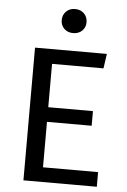

<svg xmlns="http://www.w3.org/2000/svg" viewBox="-60 -949 655 993"><g transform="rotate(5 267.5 -453.0)"><path d="M354 -843Q354 -816 336 -798.5Q318 -781 289 -781Q261 -781 243 -798.5Q225 -816 225 -843Q225 -870 243 -888Q261 -906 289 -906Q318 -906 336 -888Q354 -870 354 -843ZM462 -613H195V-388H427V-312H195V-76H481V0H100V-689H473Z"/></g></svg>

Font: Wolseley Sans
Style: Regular
Weight: 400
Designer: Carrois Corporate & Edenspiekermann AG
Foundry: Carrois Corporate GbR & Edenspiekermann AG
Version: Version 4.202